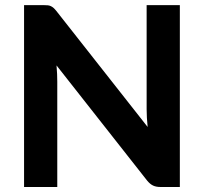

<svg xmlns="http://www.w3.org/2000/svg" viewBox="-20 -746 814 766"><path d="M155 -725.5Q164.5 -725.5 171.2 -724.8Q178 -724 183.5 -721.2Q189 -718.5 194 -714Q199 -709.5 205 -702L569 -239.5Q567 -258.5 566 -276.5Q565 -294.5 565 -310.5V-725.5H697.5V0H620Q602.5 0 590.5 -5.8Q578.5 -11.5 567 -25.5L205.5 -485Q207 -467.5 207.8 -450.8Q208.5 -434 208.5 -419.5V0H76V-725.5H155Z"/></svg>

Font: Lato Heavy
Style: Regular
Weight: 800
Designer: Lukasz Dziedzic
Foundry: tyPoland Lukasz Dziedzic
Version: Version 2.007; 2014-02-27